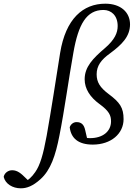

<svg xmlns="http://www.w3.org/2000/svg" viewBox="-189 -771 725 1041"><path d="M-76 250C-44 250 -11 238 30 201C86 151 112 72 133 -35C162 -181 183 -342 209 -486C236 -640 280 -717 372 -717C414 -717 449 -687 449 -630C449 -593 433 -556 381 -511C314 -454 270 -408 270 -341C270 -289 300 -244 349 -208C403 -169 413 -145 413 -113C413 -59 369 -22 299 -22C282 -22 274 -24 252 -31L289 4L273 -65C267 -93 254 -109 226 -109C209 -109 194 -97 189 -81C196 -21 236 13 314 13C413 13 481 -46 481 -125C481 -187 461 -216 399 -262C354 -296 335 -325 335 -368C335 -414 359 -447 408 -482C470 -528 516 -572 516 -639C516 -704 466 -751 382 -751C261 -751 167 -669 137 -484C112 -327 91 -187 64 -35C45 69 28 125 2 162C-17 190 -37 206 -56 217V220H-26V217L-51 193C-73 171 -94 152 -123 152C-145 152 -165 167 -169 188C-160 226 -121 250 -76 250Z"/></svg>

Font: Source Serif 4 Variable
Style: Italic
Weight: 400
Italic angle: -12°
Designer: Frank Grießhammer
Foundry: Adobe Systems Incorporated
Version: Version 4.004;hotconv 1.0.116;makeotfexe 2.5.65601